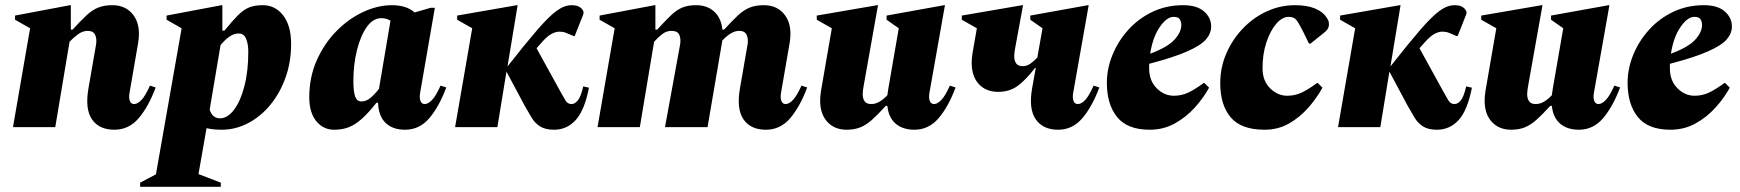

<svg xmlns="http://www.w3.org/2000/svg" viewBox="-20 -490 6705 740"><path d="M30 0 96 -381 38 -414V-430L250 -470H253V-376H260Q291 -410 313.5 -431Q336 -452 359 -461Q382 -470 413 -470Q467 -470 495.5 -430Q524 -390 512 -322L479 -131Q476 -113 480.5 -101Q485 -89 497 -89Q510 -89 525 -104.5Q540 -120 558 -160L580 -153Q553 -80 515 -35Q477 10 421 10Q362 10 334.5 -30Q307 -70 321 -150L350 -317Q354 -339 347 -355Q340 -371 318 -371Q299 -371 281.5 -358.5Q264 -346 248 -329L193 0Z M520 230V214L581 182L680 -381L622 -414V-430L834 -470H837V-372H845Q876 -410 897.5 -431.5Q919 -453 940.5 -461.5Q962 -470 993 -470Q1041 -470 1071.5 -430.5Q1102 -391 1102 -321Q1102 -251 1080.5 -191Q1059 -131 1022 -86Q985 -41 936.5 -15.5Q888 10 834 10Q802 10 776 4L745 181L831 214V230ZM900 -361Q881 -361 863 -348Q845 -335 830 -316L788 -67Q799 -34 828 -34Q857 -34 882 -67Q907 -100 922 -158Q937 -216 937 -291Q937 -320 928.5 -340.5Q920 -361 900 -361Z M1268 10Q1226 10 1199 -23Q1172 -56 1172 -115Q1172 -193 1201 -258Q1230 -323 1277 -370.5Q1324 -418 1380 -444Q1436 -470 1490 -470Q1547 -470 1578 -442L1640 -460H1656L1599 -131Q1596 -113 1600.5 -101Q1605 -89 1617 -89Q1630 -89 1645 -104.5Q1660 -120 1678 -160L1700 -153Q1673 -80 1635 -35Q1597 10 1541 10Q1494 10 1466.5 -16Q1439 -42 1437 -94H1431Q1400 -55 1375 -32.5Q1350 -10 1325 0Q1300 10 1268 10ZM1342 -178Q1342 -136 1349 -117.5Q1356 -99 1373 -99Q1391 -99 1407 -112Q1423 -125 1441 -148V-150L1485 -410Q1470 -420 1450 -420Q1418 -420 1394 -386.5Q1370 -353 1356 -297.5Q1342 -242 1342 -178Z M1734 0 1800 -381 1742 -414V-430L1972 -470H1975L1936 -234Q2006 -323 2050.5 -374.5Q2095 -426 2125 -448Q2155 -470 2183 -470Q2195 -470 2203.5 -467.5Q2212 -465 2217 -461Q2224 -456 2227.5 -448.5Q2231 -441 2227 -432L2195 -351H2191L2177 -357Q2170 -360 2160 -364Q2150 -368 2136 -368Q2122 -368 2106 -359.5Q2090 -351 2071 -330L2048 -304L2141 -135Q2152 -115 2160 -102Q2168 -89 2183 -89Q2196 -89 2207.5 -103.5Q2219 -118 2228 -157L2250 -152Q2233 -65 2199 -27.5Q2165 10 2115 10Q2082 10 2062 -2.5Q2042 -15 2029 -36.5Q2016 -58 2002 -83L1932 -214L1897 0Z M2283 0 2349 -381 2291 -414V-430L2503 -470H2506V-376H2513Q2544 -410 2566 -431Q2588 -452 2610 -461Q2632 -470 2663 -470Q2706 -470 2733 -445Q2760 -420 2764 -376H2771Q2802 -410 2824.5 -431Q2847 -452 2870 -461Q2893 -470 2924 -470Q2978 -470 3006.5 -430Q3035 -390 3023 -322L2990 -131Q2987 -113 2991.5 -101Q2996 -89 3008 -89Q3021 -89 3036 -104.5Q3051 -120 3069 -160L3091 -153Q3064 -80 3026 -35Q2988 10 2932 10Q2873 10 2845.5 -30Q2818 -70 2832 -150L2861 -317Q2865 -339 2858 -355Q2851 -371 2829 -371Q2812 -371 2795.5 -360.5Q2779 -350 2764 -334Q2763 -328 2762 -322L2707 0H2543L2601 -317Q2605 -339 2598.5 -355Q2592 -371 2568 -371Q2549 -371 2533 -359Q2517 -347 2501 -329L2446 0Z M3243 10Q3197 10 3169 -20Q3141 -50 3141 -102Q3141 -118 3144 -138L3186 -381L3128 -414V-430L3361 -470H3364L3309 -161Q3305 -140 3305 -127Q3305 -110 3312.5 -99.5Q3320 -89 3338 -89Q3355 -89 3370.5 -98.5Q3386 -108 3400 -123Q3402 -136 3404 -150L3444 -381L3397 -414V-430L3619 -470H3622L3562 -131Q3559 -113 3563.5 -101Q3568 -89 3580 -89Q3593 -89 3608 -104.5Q3623 -120 3641 -160L3663 -153Q3636 -80 3598 -35Q3560 10 3504 10Q3460 10 3432.5 -13Q3405 -36 3400 -82H3394Q3363 -48 3340.5 -28Q3318 -8 3295.5 1Q3273 10 3243 10Z M3827 -136Q3780 -136 3752.5 -166Q3725 -196 3725 -248Q3725 -264 3728 -284L3745 -381L3687 -414V-430L3920 -470H3923L3893 -307Q3889 -286 3889 -273Q3889 -256 3896.5 -245.5Q3904 -235 3922 -235Q3937 -235 3951 -244.5Q3965 -254 3978 -268L3998 -381L3951 -414V-430L4173 -470H4176L4116 -131Q4113 -113 4117.5 -101Q4122 -89 4134 -89Q4148 -89 4162.5 -104.5Q4177 -120 4195 -160L4217 -153Q4190 -80 4152 -35Q4114 10 4058 10Q4000 10 3972 -30Q3944 -70 3958 -150L3972 -228H3969Q3932 -180 3901 -158Q3870 -136 3827 -136Z M4411 10Q4325 10 4285.5 -39Q4246 -88 4246 -171Q4246 -225 4267.5 -278Q4289 -331 4328 -374.5Q4367 -418 4421 -444Q4475 -470 4540 -470Q4593 -470 4620.5 -446Q4648 -422 4648 -388Q4648 -361 4628 -338Q4608 -315 4556 -292Q4504 -269 4409 -244Q4409 -236 4409 -227Q4409 -179 4438 -150Q4467 -121 4504 -121Q4534 -121 4559.5 -133Q4585 -145 4619 -170H4622L4640 -152Q4618 -112 4584.5 -75Q4551 -38 4507.5 -14Q4464 10 4411 10ZM4503 -425Q4477 -425 4450 -386Q4423 -347 4413 -283Q4480 -308 4506.5 -337Q4533 -366 4533 -394Q4533 -405 4527.5 -415Q4522 -425 4503 -425Z M4854 10Q4764 10 4723.5 -37.5Q4683 -85 4683 -170Q4683 -230 4706.5 -284Q4730 -338 4770 -380Q4810 -422 4862 -446Q4914 -470 4971 -470Q5062 -470 5094 -421Q5100 -412 5101 -406.5Q5102 -401 5102 -396Q5102 -379 5087 -367L5031 -322H5025L5003 -367Q4986 -401 4976.5 -413Q4967 -425 4947 -425Q4922 -425 4899 -398.5Q4876 -372 4861 -327Q4846 -282 4846 -227Q4846 -179 4875 -150Q4904 -121 4941 -121Q4971 -121 4996.5 -133Q5022 -145 5056 -170H5059L5077 -152Q5055 -112 5022.5 -75Q4990 -38 4948 -14Q4906 10 4854 10Z M5137 0 5203 -381 5145 -414V-430L5375 -470H5378L5339 -234Q5409 -323 5453.5 -374.5Q5498 -426 5528 -448Q5558 -470 5586 -470Q5598 -470 5606.5 -467.5Q5615 -465 5620 -461Q5627 -456 5630.5 -448.5Q5634 -441 5630 -432L5598 -351H5594L5580 -357Q5573 -360 5563 -364Q5553 -368 5539 -368Q5525 -368 5509 -359.5Q5493 -351 5474 -330L5451 -304L5544 -135Q5555 -115 5563 -102Q5571 -89 5586 -89Q5599 -89 5610.5 -103.5Q5622 -118 5631 -157L5653 -152Q5636 -65 5602 -27.5Q5568 10 5518 10Q5485 10 5465 -2.5Q5445 -15 5432 -36.5Q5419 -58 5405 -83L5335 -214L5300 0Z M5804 10Q5758 10 5730 -20Q5702 -50 5702 -102Q5702 -118 5705 -138L5747 -381L5689 -414V-430L5922 -470H5925L5870 -161Q5866 -140 5866 -127Q5866 -110 5873.5 -99.5Q5881 -89 5899 -89Q5916 -89 5931.5 -98.5Q5947 -108 5961 -123Q5963 -136 5965 -150L6005 -381L5958 -414V-430L6180 -470H6183L6123 -131Q6120 -113 6124.5 -101Q6129 -89 6141 -89Q6154 -89 6169 -104.5Q6184 -120 6202 -160L6224 -153Q6197 -80 6159 -35Q6121 10 6065 10Q6021 10 5993.5 -13Q5966 -36 5961 -82H5955Q5924 -48 5901.5 -28Q5879 -8 5856.5 1Q5834 10 5804 10Z M6418 10Q6332 10 6292.5 -39Q6253 -88 6253 -171Q6253 -225 6274.5 -278Q6296 -331 6335 -374.5Q6374 -418 6428 -444Q6482 -470 6547 -470Q6600 -470 6627.5 -446Q6655 -422 6655 -388Q6655 -361 6635 -338Q6615 -315 6563 -292Q6511 -269 6416 -244Q6416 -236 6416 -227Q6416 -179 6445 -150Q6474 -121 6511 -121Q6541 -121 6566.5 -133Q6592 -145 6626 -170H6629L6647 -152Q6625 -112 6591.5 -75Q6558 -38 6514.5 -14Q6471 10 6418 10ZM6510 -425Q6484 -425 6457 -386Q6430 -347 6420 -283Q6487 -308 6513.5 -337Q6540 -366 6540 -394Q6540 -405 6534.5 -415Q6529 -425 6510 -425Z"/></svg>

Font: Spectral ExtraBold
Style: Italic
Weight: 800
Italic angle: -10°
Designer: Jean-Baptiste Levee
Foundry: Production Type
Version: Version 2.001